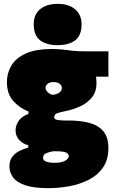

<svg xmlns="http://www.w3.org/2000/svg" viewBox="-20 -773 598 999"><path d="M232 206Q155 206 110.8 190.8Q66.5 175.5 47.8 149.8Q29 124 29 93Q29 61 45.2 41.2Q61.5 21.5 84.2 10.8Q107 0 127 -5V-18Q102.5 -22.5 81.8 -43Q61 -63.5 61 -95Q61 -120 77 -144Q93 -168 128 -180V-193Q82.5 -210.5 49.2 -247.2Q16 -284 16 -347Q16 -392 38.8 -431Q61.5 -470 113 -494Q164.5 -518 251 -518Q283.5 -518 307.5 -515Q331.5 -512 358 -509Q384.5 -506 425 -506H544V-374H479.5Q482 -358 482 -340Q482 -296 458.8 -266.8Q435.5 -237.5 398.5 -220.2Q361.5 -203 321 -195Q290.5 -189 276.2 -183.2Q262 -177.5 262 -164Q262 -153 276 -149.5Q290 -146 319 -146H337Q394.5 -146 441.5 -134.5Q488.5 -123 516.2 -92Q544 -61 544 -2Q544 58 516.2 98.2Q488.5 138.5 442.5 162Q396.5 185.5 341.5 195.8Q286.5 206 232 206ZM251 -280Q271.5 -280 286.8 -290Q302 -300 302 -315Q302 -328 290.5 -337Q279 -346 257 -346Q238.5 -346 227.8 -337Q217 -328 217 -316Q217 -305 227 -294.5Q237 -284 251 -280ZM264 74Q302.5 74 320.2 62.5Q338 51 338 40Q338 29.5 325.8 21.8Q313.5 14 269 14H257Q238.5 17 221.2 23.8Q204 30.5 204 48Q204 74 264 74ZM279.5 -538Q222 -538 188.8 -563.2Q155.5 -588.5 155.5 -647Q155.5 -697.5 188.8 -725.2Q222 -753 280.5 -753Q338.5 -753 371.5 -724Q404.5 -695 404.5 -647Q404.5 -588.5 371.2 -563.2Q338 -538 279.5 -538Z"/></svg>

Font: Commissioner Black
Style: Regular
Weight: 900
Designer: Kostas Bartsokas
Foundry: Kostas Bartsokas
Version: Version 1.000; ttfautohint (v1.8.3)